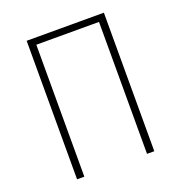

<svg xmlns="http://www.w3.org/2000/svg" viewBox="-141 -921 983 1042"><g transform="rotate(-20 350.0 -400.0)"><path d="M127 -800H573V0H531V-762H169V0H127Z"/></g></svg>

Font: Martian Mono Thin
Style: Regular
Weight: 100
Monospace: yes
Designer: Roman Shamin
Foundry: Evil Martians
Version: Version 1.000; ttfautohint (v1.8.4.7-5d5b)